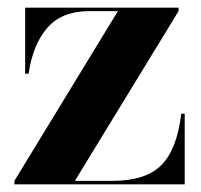

<svg xmlns="http://www.w3.org/2000/svg" viewBox="-20 -480 524 500"><path d="M212 -451Q141 -451 103.2 -407.5Q65.5 -364 54.5 -288H45.5V-460H445V-451L175 -9H272Q359.5 -9 400.2 -50Q441 -91 452 -184H461V0H17.5V-9L287 -451Z"/></svg>

Font: Bodoni* 24pt
Style: Bold
Weight: 700
Version: Version 2.3